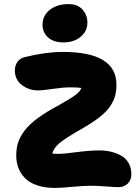

<svg xmlns="http://www.w3.org/2000/svg" viewBox="-20 -946 691 947"><path d="M293 -736.8Q244.6 -736.8 217.3 -761.2Q189.9 -785.6 189.9 -824.2Q189.9 -869.6 225.8 -897.7Q261.7 -925.8 318.8 -925.8Q362.8 -925.8 387 -898.9Q411.1 -872.1 411.1 -835Q411.1 -792.5 377.9 -764.6Q344.7 -736.8 293 -736.8ZM252 -19Q200.7 -19 162.4 -32.2Q124 -45.4 102.3 -68.4Q80.6 -91.3 70.3 -118.9Q60.1 -146.5 60.1 -178.2Q60.1 -212.9 68.4 -240.5Q76.7 -268.1 99.4 -299.3Q122.1 -330.6 165.5 -362.8Q209 -395 275.9 -430.2Q336.4 -464.8 356.7 -481Q377 -497.1 380.9 -512.2Q364.3 -515.1 326.2 -515.1Q291 -515.1 240 -507.6Q189 -500 168.9 -500Q122.6 -500 87.9 -526.6Q53.2 -553.2 53.2 -599.1Q53.2 -622.6 66.4 -641.1Q79.6 -659.7 105 -665Q207 -689.9 290 -689.9Q554.2 -689.9 554.2 -528.8Q554.2 -496.6 547.6 -472.4Q541 -448.2 522.7 -421.1Q504.4 -394 469.2 -366.7Q434.1 -339.4 378.9 -308.1Q299.3 -262.7 272.2 -239.3Q245.1 -215.8 237.8 -188Q247.6 -187 272 -187Q292.5 -187 357.7 -195.6Q422.9 -204.1 469.2 -204.1Q498.5 -204.1 525.1 -198.2Q551.8 -192.4 575.7 -179.4Q599.6 -166.5 613.8 -142.8Q627.9 -119.1 627.9 -86.9Q627.9 -58.1 609.9 -40.5Q591.8 -22.9 564 -22.9Q545.4 -22.9 504.4 -26.4Q463.4 -29.8 426.8 -29.8Q393.1 -29.8 334.5 -24.4Q275.9 -19 252 -19Z"/></svg>

Font: Shantell Sans Irregular Bouncy
Style: Regular
Weight: 800
Designer: Stephen Nixon, Anya Danilova, Shantell Martin
Foundry: Arrow Type
Version: Version 1.006;[9816181b4]